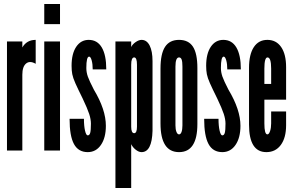

<svg xmlns="http://www.w3.org/2000/svg" viewBox="-20 -755 1482 963"><path d="M15 0H92V-380Q92 -421 111 -436.5Q130 -452 159 -435V-555Q114 -555 92 -517V-547H15Z M202 -634H281V-735H202ZM202 0H281V-547H202Z M420 8Q461.5 8 486.2 -28Q511 -64 511 -124Q511 -205 451 -305Q428 -349.5 420.5 -371Q413 -392.5 413 -414Q413 -471 427 -471Q434.5 -471 439.8 -452.2Q445 -433.5 445 -407H513Q513 -479 490.5 -517Q468 -555 425 -555Q385.5 -555 362.2 -520.2Q339 -485.5 339 -425Q339 -401 342.5 -382.8Q346 -364.5 358 -337.5Q370 -310.5 395 -260Q418.5 -210.5 427.2 -183.8Q436 -157 436 -135Q436 -101.5 432.5 -88.8Q429 -76 420 -76Q412 -76 406.5 -99.5Q401 -123 401 -159H329Q329 -73 351 -32.5Q373 8 420 8Z M559 188H638V-32Q645.5 -16 660.8 -4Q676 8 690 8Q742 8 745 -99V-448Q745 -498.5 730.5 -526.8Q716 -555 690 -555Q676.5 -555 660.2 -543.8Q644 -532.5 638 -519V-547H559ZM653 -87Q638 -87 638 -120V-430Q638 -467 653 -467Q667 -467 667 -430V-120Q667 -87 653 -87Z M878 8Q970 8 970 -133V-414Q970 -486.5 947.8 -520.8Q925.5 -555 878 -555Q830.5 -555 807.8 -520Q785 -485 785 -411V-136Q785 8 878 8ZM878 -81Q870 -81 865 -93.5Q860 -106 860 -126V-421Q860 -467 878 -467Q887 -467 891 -456.5Q895 -446 895 -421V-126Q895 -105.5 890.5 -93.2Q886 -81 878 -81Z M1095 8Q1136.5 8 1161.2 -28Q1186 -64 1186 -124Q1186 -205 1126 -305Q1103 -349.5 1095.5 -371Q1088 -392.5 1088 -414Q1088 -471 1102 -471Q1109.5 -471 1114.8 -452.2Q1120 -433.5 1120 -407H1188Q1188 -479 1165.5 -517Q1143 -555 1100 -555Q1060.5 -555 1037.2 -520.2Q1014 -485.5 1014 -425Q1014 -401 1017.5 -382.8Q1021 -364.5 1033 -337.5Q1045 -310.5 1070 -260Q1093.5 -210.5 1102.2 -183.8Q1111 -157 1111 -135Q1111 -101.5 1107.5 -88.8Q1104 -76 1095 -76Q1087 -76 1081.5 -99.5Q1076 -123 1076 -159H1004Q1004 -73 1026 -32.5Q1048 8 1095 8Z M1316 8Q1362 8 1388.5 -28Q1415 -64 1415 -127V-196H1340V-136Q1340 -113.5 1334.5 -97.2Q1329 -81 1321 -81Q1306 -81 1306 -136V-255H1415V-418Q1415 -483 1390.2 -519Q1365.5 -555 1321 -555Q1277 -555 1253 -518.5Q1229 -482 1229 -415V-130Q1229 8 1316 8ZM1306 -334V-411Q1306 -467.5 1322 -467Q1340 -466.5 1340 -411V-334Z"/></svg>

Font: League Gothic Condensed
Style: Regular
Weight: 400
Width: 3
Designer: The League of Moveable Type
Version: Version 1.600; ttfautohint (v1.8.3)